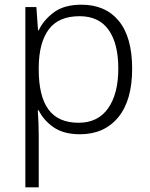

<svg xmlns="http://www.w3.org/2000/svg" viewBox="-20 -562 639 818"><path d="M327 -542Q429 -542 486 -473Q543 -404 543 -269Q543 -134 483.5 -62Q424 10 321 10Q251 10 208 -20Q165 -50 145 -92H141Q143 -67 144 -37.5Q145 -8 145 17V236H88V-532H135L142 -433H145Q165 -476 209 -509Q253 -542 327 -542ZM319 -493Q230 -493 188 -437Q146 -381 145 -276V-266Q145 -152 186.5 -95.5Q228 -39 315 -39Q397 -39 440.5 -100.5Q484 -162 484 -270Q484 -377 442.5 -435Q401 -493 319 -493Z"/></svg>

Font: Noto Sans Thai Looped Light
Style: Regular
Weight: 300
Designer: Sasikarn Vongin, Ben Mitchell
Foundry: The Fontpad Ltd
Version: Version 1.001; ttfautohint (v1.8.4.7-5d5b)